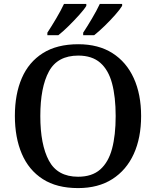

<svg xmlns="http://www.w3.org/2000/svg" viewBox="-20 -951 797 981"><path d="M379 10Q270 10 198.5 -36Q127 -82 91.5 -165Q56 -248 56 -359Q56 -470 91.5 -552Q127 -634 199 -679.5Q271 -725 380 -725Q483 -725 554.5 -679.5Q626 -634 663.5 -551.5Q701 -469 701 -358Q701 -247 663.5 -164.5Q626 -82 554 -36Q482 10 379 10ZM379 -48Q450 -48 492 -85Q534 -122 552.5 -191Q571 -260 571 -358Q571 -456 552.5 -525Q534 -594 492 -630.5Q450 -667 380 -667Q274 -667 230 -586Q186 -505 186 -358Q186 -212 230 -130Q274 -48 379 -48ZM405 -784Q426 -816 450 -856.5Q474 -897 490 -931H604V-921Q594 -904 568.5 -875Q543 -846 513.5 -817.5Q484 -789 461 -771H405ZM222 -784Q243 -816 267 -856.5Q291 -897 307 -931H421V-921Q411 -904 385 -875Q359 -846 330 -817.5Q301 -789 278 -771H222Z"/></svg>

Font: Noto Rashi Hebrew Medium
Style: Regular
Weight: 500
Version: Version 1.006